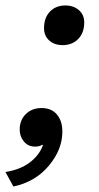

<svg xmlns="http://www.w3.org/2000/svg" viewBox="-41 -530 361 702"><path d="M198 -510Q228 -510 247.5 -493Q267 -476 267 -448Q267 -410 245 -387.5Q223 -365 188 -365Q158 -365 139 -382Q120 -399 120 -427Q120 -465 141.5 -487.5Q163 -510 198 -510ZM111 -135Q147 -135 167 -111.5Q187 -88 187 -49Q187 17 137.5 76Q88 135 8 152L-21 99Q34 90 68.5 63.5Q103 37 116 1L114 -1Q104 6 87 6Q62 6 46.5 -12.5Q31 -31 31 -56Q31 -91 53.5 -113Q76 -135 111 -135Z"/></svg>

Font: Elaine Sans Medium
Style: Italic
Weight: 500
Italic angle: -13°
Designer: Wei Huang
Foundry: Wei Huang
Version: Version 2.001;December 24, 2019;FontCreator 12.0.0.2547 64-b